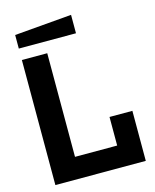

<svg xmlns="http://www.w3.org/2000/svg" viewBox="-127 -953 839 1038"><g transform="rotate(-15 293.0 -433.5)"><path d="M52 0V-700H194V-120H430V-280H558V0ZM52 -764V-840L372 -867V-764Z"/></g></svg>

Font: Tektur SemiBold
Style: Regular
Weight: 600
Designer: Adam Jagosz
Foundry: Adam Jagosz
Version: Version 1.005;gftools[0.9.30]